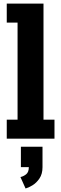

<svg xmlns="http://www.w3.org/2000/svg" viewBox="-20 -770 340 1066"><path d="M17.5 0V-105.5H77.5V-644.5H17.5V-750H221.5V-105.5H282.5V0ZM96 158V44.5H216V158Q216 196 199 221Q182 246 159.8 259.2Q137.5 272.5 122 276.5L93.5 213Q110 209.5 125 197.8Q140 186 140 158Z"/></svg>

Font: Trispace Condensed SemiBold
Style: Regular
Weight: 600
Width: 3
Designer: Tyler Finck
Foundry: Etcetera Type Company
Version: Version 1.210; ttfautohint (v1.8.3)